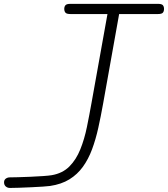

<svg xmlns="http://www.w3.org/2000/svg" viewBox="-106 -948 849 971"><path d="M-56 2.5Q-68 2.5 -76.8 -5Q-85.5 -12.5 -85.5 -26Q-85.5 -38 -76.8 -44.5Q-68 -51 -56 -51Q-43 -51 -14.5 -51.8Q14 -52.5 47.5 -54Q81 -55.5 110.8 -57.5Q140.5 -59.5 155.5 -62Q210.5 -71.5 245 -106.2Q279.5 -141 300.2 -192.8Q321 -244.5 333.5 -305.5Q346 -366.5 357 -428.5L437.5 -877H250Q231 -877 225 -884Q219 -891 219 -903Q219 -914.5 225 -921.5Q231 -928.5 250 -928.5H693Q712 -928.5 717.8 -921.5Q723.5 -914.5 723.5 -903Q723.5 -891 717.8 -884Q712 -877 693 -877H496.5L415.5 -424Q404 -359.5 391 -301Q378 -242.5 359.5 -192.8Q341 -143 313.2 -104.5Q285.5 -66 245 -41Q204.5 -16 147 -7.5Q136.5 -6 110.2 -4.2Q84 -2.5 51.8 -1Q19.5 0.5 -10 1.5Q-39.5 2.5 -56 2.5Z"/></svg>

Font: Edu VIC WA NT Hand Pre
Style: Regular
Weight: 400
Designer: Tina and Corey Anderson, Eben Sorkin, Mirko Velimirovic
Foundry: Google for Education
Version: Version 1.000